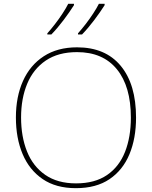

<svg xmlns="http://www.w3.org/2000/svg" viewBox="-20 -972 794 1002"><path d="M690 -358Q690 -250 655.5 -167Q621 -84 551.5 -37Q482 10 376 10Q272 10 202.5 -37.5Q133 -85 98 -168Q63 -251 63 -359Q63 -467 100 -549.5Q137 -632 208.5 -678.5Q280 -725 382 -725Q530 -725 610 -628.5Q690 -532 690 -358ZM90 -359Q90 -259 121 -181.5Q152 -104 216 -59.5Q280 -15 377 -15Q475 -15 538.5 -58.5Q602 -102 632.5 -179.5Q663 -257 663 -358Q663 -521 590 -610.5Q517 -700 382 -700Q284 -700 219 -656Q154 -612 122 -535Q90 -458 90 -359ZM526 -945Q504 -910 472 -867.5Q440 -825 408 -792H387V-798Q405 -818 426 -845Q447 -872 466 -901Q485 -930 496 -952H526ZM366 -945Q344 -910 312 -867.5Q280 -825 248 -792H227V-798Q245 -818 266 -845Q287 -872 306 -901Q325 -930 336 -952H366Z"/></svg>

Font: Noto Sans Khmer UI Thin
Style: Regular
Weight: 100
Designer: Danh Hong and the Monotype Design Team
Foundry: Monotype Imaging Inc.
Version: Version 2.002; ttfautohint (v1.8.4.7-5d5b)